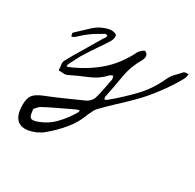

<svg xmlns="http://www.w3.org/2000/svg" viewBox="-134 -553 897 885"><g transform="rotate(30 314.5 -110.0)"><path d="M95.7 13.7Q142.6 -4.9 188.5 -25.4Q234.4 -45.9 280.3 -66.4Q289.1 -70.3 297.9 -79.1Q306.6 -87.9 310.5 -96.7Q319.3 -124 324.2 -152.3Q330.1 -179.7 335 -209Q335.9 -213.9 334 -218.8Q332 -223.6 332 -228.5Q328.1 -227.5 323.2 -225.6Q319.3 -224.6 316.4 -221.7Q282.2 -184.6 236.3 -166Q190.4 -147.5 147.5 -126Q136.7 -121.1 125 -123Q113.3 -124 100.6 -124Q100.6 -136.7 98.6 -150.4Q95.7 -164.1 100.6 -173.8Q123 -215.8 148.4 -256.8Q173.8 -298.8 198.2 -340.8Q202.1 -346.7 205.1 -352.5Q209 -357.4 212.9 -363.3Q213.9 -366.2 214.8 -369.1Q214.8 -373 215.8 -375Q212.9 -375 209 -377Q205.1 -377.9 203.1 -377Q186.5 -367.2 169.9 -357.4Q153.3 -348.6 138.7 -336.9Q125 -327.1 112.3 -315.4Q99.6 -304.7 87.9 -293.9Q85 -292 81.1 -290Q76.2 -289.1 73.2 -288.1Q71.3 -293 70.3 -298.8Q68.4 -304.7 71.3 -307.6Q103.5 -336.9 134.8 -367.2Q167 -396.5 212.9 -405.3Q221.7 -406.2 232.4 -404.3Q244.1 -401.4 248 -396.5Q251 -391.6 249 -379.9Q246.1 -368.2 241.2 -360.4Q223.6 -332 204.1 -304.7Q184.6 -276.4 167 -248Q154.3 -229.5 144.5 -209Q134.8 -188.5 124 -168.9Q123 -166 123 -163.1Q124 -160.2 124 -157.2Q126 -158.2 128.9 -159.2Q131.8 -159.2 135.7 -161.1Q213.9 -194.3 274.4 -246.1Q335 -298.8 373 -377Q377 -383.8 386.7 -392.6Q397.5 -401.4 402.3 -400.4Q416 -393.6 417 -381.8Q418 -369.1 411.1 -357.4Q379.9 -304.7 370.1 -246.1Q360.4 -187.5 348.6 -130.9Q346.7 -127 347.7 -123Q348.6 -118.2 349.6 -113.3Q353.5 -114.3 358.4 -115.2Q362.3 -117.2 364.3 -119.1Q419.9 -165 469.7 -216.8Q518.6 -267.6 549.8 -335.9Q558.6 -355.5 573.2 -371.1Q588.9 -386.7 603.5 -403.3Q607.4 -407.2 615.2 -407.2Q622.1 -407.2 628.9 -408.2Q627 -402.3 627 -395.5Q626 -389.6 624 -384.8Q593.8 -329.1 555.7 -279.3Q518.6 -228.5 473.6 -183.6Q441.4 -151.4 408.2 -121.1Q376 -90.8 344.7 -58.6Q335.9 -49.8 331.1 -39.1Q325.2 -28.3 320.3 -17.6Q301.8 35.2 267.6 76.2Q233.4 118.2 191.4 152.3Q184.6 159.2 174.8 164.1Q166 168.9 157.2 173.8Q125 187.5 101.6 187.5Q82 187.5 67.4 178.7Q36.1 158.2 36.1 96.7Q36.1 60.5 49.8 43.9Q62.5 27.3 95.7 13.7ZM133.8 129.9Q183.6 112.3 216.8 77.1Q250 43 275.4 -1Q277.3 -2.9 277.3 -6.8Q277.3 -9.8 277.3 -12.7Q273.4 -10.7 269.5 -10.7Q266.6 -9.8 262.7 -8.8Q225.6 8.8 188.5 26.4Q151.4 43.9 114.3 63.5Q105.5 68.4 99.6 76.2Q92.8 85 88.9 87.9Q90.8 123 99.6 130.9Q109.4 138.7 133.8 129.9Z"/></g></svg>

Font: Yuremane_body
Style: Regular
Weight: 400
Version: Version 1.0